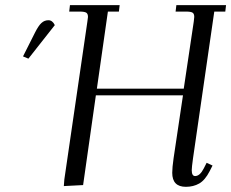

<svg xmlns="http://www.w3.org/2000/svg" viewBox="-20 -722 902 749"><path d="M69.8 -502 116.2 -594.2Q129.9 -621.6 141.6 -632.3Q153.3 -643.1 168.9 -643.1Q184.6 -643.1 193.8 -624L90.8 -493.2ZM229 3.9 231 -22 320.8 -637.2Q323.2 -654.3 323.2 -655.8Q323.2 -668.5 316.4 -672.6Q309.6 -676.8 291 -676.8H250L252.9 -702.1H446.8L443.8 -676.8H400.9L357.9 -376H696.8L735.8 -637.2Q737.8 -650.9 737.8 -655.8Q737.8 -668.5 731.2 -672.6Q724.6 -676.8 706.1 -676.8H665L668 -702.1H861.8L858.9 -676.8H815.9L732.9 -104Q728 -68.8 728 -58.1Q728 -35.2 741.2 -35.2Q759.8 -35.2 774.9 -64.9L786.1 -86.9L809.1 -76.2L797.9 -54.2Q779.8 -19 757.1 -6.1Q734.4 6.8 705.1 6.8Q651.9 6.8 651.9 -47.9Q651.9 -68.4 657.2 -105L693.8 -350.1H354L304.2 0Z"/></svg>

Font: Dihjauti S
Style: Italic
Weight: 400
Italic angle: -9°
Designer: T. Christopher White
Version: Version 3.0.0